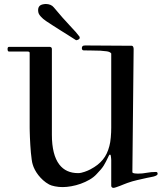

<svg xmlns="http://www.w3.org/2000/svg" viewBox="-20 -932 817 954"><path d="M532.7 -9.3V-136.7Q532.7 -139.2 532 -146.7Q531.2 -154.3 530.3 -159.7Q530.3 -160.6 528.3 -162.6L526.9 -164.1Q523.4 -164.1 521 -158.7Q512.2 -140.6 506.6 -129.4Q501 -118.2 495.1 -108.9Q489.3 -99.6 481.2 -90.1Q473.1 -80.6 460 -66.9Q445.8 -51.3 425 -39.3Q404.3 -27.3 381.1 -19Q357.9 -10.7 334.5 -6.6Q311 -2.4 291 -2.4Q272 -2.4 253.2 -6.1Q234.4 -9.8 224.6 -15.1Q207.5 -24.4 194.1 -36.6Q180.7 -48.8 170.4 -62Q160.2 -75.2 153.1 -88.9Q146 -102.5 142.6 -114.7Q139.6 -123.5 137.5 -139.2Q135.3 -154.8 133.5 -173.3Q131.8 -191.9 130.6 -211.7Q129.4 -231.4 128.7 -248.8Q127.9 -266.1 127.7 -279.3Q127.4 -292.5 127.4 -297.4V-668.9Q127.4 -675.8 118.2 -675.8H24.9Q17.6 -675.8 17.6 -688.5Q17.6 -699.2 24.9 -699.2H227.1Q230 -699.2 233.9 -697Q237.8 -694.8 237.8 -688.5V-262.7Q237.8 -162.6 274.9 -114.3Q307.6 -71.8 368.2 -71.8Q376 -71.8 384.3 -73.7Q392.6 -75.7 400.6 -78.4Q408.7 -81.1 415.8 -84.2Q422.9 -87.4 428.7 -90.3Q449.2 -101.1 464.4 -113Q479.5 -125 491 -138.9Q502.4 -152.8 510.3 -169.4Q518.1 -186 523.4 -206.1Q525.9 -214.4 527.6 -225.6Q529.3 -236.8 530.5 -249.3Q531.7 -261.7 532.2 -274.4Q532.7 -287.1 532.7 -297.4V-666.5Q526.4 -674.8 510.5 -677Q494.6 -679.2 478 -680.2Q472.2 -680.2 466.3 -680.4Q460.4 -680.7 451.7 -680.7Q443.4 -680.7 429.9 -681.2Q416.5 -681.6 396.5 -681.6Q386.7 -681.6 386.7 -692.9Q386.7 -697.8 389.6 -701.9Q392.6 -706.1 402.8 -706.1L634.8 -704.6Q639.2 -704.6 641.6 -699.7Q644 -694.8 644 -688.5L637.7 -75.2Q640.6 -71.3 649.7 -70.3Q658.7 -69.3 665.5 -69.3Q688 -69.3 709.2 -73.5Q730.5 -77.6 754.9 -77.6Q763.2 -77.6 763.2 -68.4Q763.2 -63.5 757.3 -60.3Q751.5 -57.1 743.4 -54.9Q735.4 -52.7 726.3 -51.3Q717.3 -49.8 710.9 -48.3Q688 -43 662.6 -37.4Q637.2 -31.7 612.8 -22.9Q606 -20.5 595.9 -16.4Q585.9 -12.2 575.7 -8.3Q565.4 -4.4 556.6 -1.5Q547.9 1.5 543.5 1.5Q539.6 1.5 536.1 -1.2Q532.7 -3.9 532.7 -9.3ZM170.4 -871.6Q169.9 -874 169.7 -876.7Q169.4 -879.4 169.4 -881.8Q169.4 -893.6 175.5 -901.1Q181.6 -908.7 196.8 -911.1Q199.7 -911.6 202.6 -911.9Q205.6 -912.1 208.5 -912.1Q219.7 -912.1 230.2 -908Q240.7 -903.8 247.6 -895Q293.5 -839.8 326.9 -804.9Q360.4 -770 375 -750Q376 -748 376 -745.6Q377 -740.2 371.6 -736.8Q366.2 -733.4 362.3 -732.9L359.4 -732.4Q358.9 -731.9 358.4 -731.9Q357.9 -731.9 356.9 -732.9Q341.3 -743.2 321.3 -755.6Q301.3 -768.1 280.8 -781Q260.3 -793.9 241.2 -806.2Q222.2 -818.4 208.5 -827.6Q193.8 -837.4 182.9 -849.6Q171.9 -861.8 170.4 -871.6Z"/></svg>

Font: IM FELL French Canon SC
Style: Regular
Weight: 400
Designer: Igino Marini
Foundry: Igino Marini
Version: 3.00